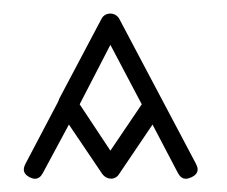

<svg xmlns="http://www.w3.org/2000/svg" viewBox="-20 -777 339 287"><path d="M18.1 -532.2C16.6 -529.3 15.6 -526.4 15.6 -523.4C15.6 -519 18.6 -515.1 23.9 -512.2C26.9 -510.7 29.8 -509.8 32.2 -509.8C37.1 -509.8 41 -512.7 43.9 -518.1L83 -590.8L132.8 -517.1C140.1 -507.3 152.8 -507.8 158.2 -517.1L208 -590.8L246.1 -518.1C249 -512.7 252.9 -509.8 257.8 -509.8C260.3 -509.8 263.2 -510.7 266.6 -512.2C272.5 -515.1 275.4 -519 275.4 -523.9C275.4 -526.4 274.4 -529.3 272.9 -532.2L158.2 -749C152.3 -759.3 137.2 -759.3 131.8 -749L68.8 -629.9C68.4 -628.4 67.4 -627 66.9 -625ZM145 -710 191.9 -621.1 145 -551.8 99.1 -621.1Z"/></svg>

Font: Nemoy
Style: Light
Weight: 300
Designer: BSozoo
Foundry: BSozoo
Version: Version 001.000